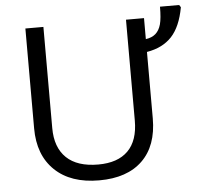

<svg xmlns="http://www.w3.org/2000/svg" viewBox="-54 -816 917 881"><g transform="rotate(-5 405.0 -375.0)"><path d="M637.2 -713.9V-617.2Q665.5 -621.1 682.6 -636.2Q699.7 -651.4 707.3 -678.7Q714.8 -706.1 714.8 -759.8H803.2L810.1 -749Q793.9 -660.2 752 -615.2Q710 -570.3 637.2 -558.1V-252Q637.2 -126 567.1 -58.1Q497.1 9.8 368.2 9.8Q237.3 9.8 164.1 -60.3Q90.8 -130.4 90.8 -253.9V-713.9H173.8V-248Q173.8 -158.7 223.6 -110.8Q273.4 -63 370.1 -63Q460 -63 507.1 -110.1Q554.2 -157.2 554.2 -249V-713.9Z"/></g></svg>

Font: HunimalSansv1.5
Style: Regular
Weight: 400
Foundry: Ascender Corporation
Version: Version 1.10